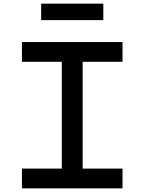

<svg xmlns="http://www.w3.org/2000/svg" viewBox="-20 -1030 790 1050"><path d="M100 0V-108H318V-692H100V-800H650V-692H432V-108H650V0ZM205 -920V-1010H545V-920Z"/></svg>

Font: Martian Mono SemiExpanded
Style: Regular
Weight: 400
Width: 6
Monospace: yes
Designer: Roman Shamin
Foundry: Evil Martians
Version: Version 1.000